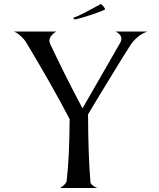

<svg xmlns="http://www.w3.org/2000/svg" viewBox="-20 -947 804 968"><path d="M349.1 -856.9Q372.6 -865.2 406.5 -882.8Q440.4 -900.4 463.9 -913.6Q487.3 -926.8 488.8 -926.8Q491.2 -926.8 500.5 -915.8Q509.8 -904.8 509.8 -900.9Q509.8 -898.9 508.8 -898.9Q495.6 -891.1 443.4 -873.5Q391.1 -856 360.8 -849.1Q356.4 -848.1 350.1 -854.5Q347.7 -856.4 349.1 -856.9ZM561 -788.1H724.1Q722.2 -787.6 718.8 -786.4Q715.3 -785.2 705.3 -780.5Q695.3 -775.9 685.8 -769.3Q676.3 -762.7 663.8 -751Q651.4 -739.3 641.1 -725.1Q613.3 -682.6 522.9 -534.4Q432.6 -386.2 423.8 -370.1Q424.8 -161.1 436 -27.8Q437.5 -20 446.3 -12.9Q455.1 -5.9 462.9 -2.4L471.2 1H282.2Q285.6 -1 291 -4.4Q296.4 -7.8 305.7 -17.1Q314.9 -26.4 315.9 -34.2Q330.1 -152.8 331.1 -346.2Q243.7 -514.2 112.8 -731.9Q102.1 -749.5 86.4 -763.7Q70.8 -777.8 60.5 -783.2L49.8 -788.1H263.2Q261.7 -787.1 259.5 -785.6Q257.3 -784.2 251.5 -779.5Q245.6 -774.9 241 -769.8Q236.3 -764.6 232.7 -757.1Q229 -749.5 229 -742.2Q229 -735.4 231.9 -728Q304.7 -571.8 396 -400.9L585.9 -731Q591.8 -740.2 591.8 -752Q591.8 -763.2 584 -772.2Q576.2 -781.2 568.4 -784.7Z"/></svg>

Font: Anticva
Style: Regular
Weight: 400
Version: Version 1.000